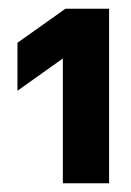

<svg xmlns="http://www.w3.org/2000/svg" viewBox="-20 -800 300 440"><path d="M124 -380V-666L20 -592V-702L130 -780H230V-380Z"/></svg>

Font: Golos Text Medium
Style: Regular
Weight: 500
Designer: A.Korolkova, Vitaly Kuzmin
Foundry: ParaType Ltd
Version: Version 2.004